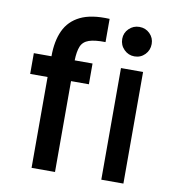

<svg xmlns="http://www.w3.org/2000/svg" viewBox="-80 -775 755 847"><g transform="rotate(10 297.5 -352.0)"><path d="M343 -601Q295 -602 269 -593Q243 -584 233.5 -561Q224 -538 223 -498H303V-405H223V2H118V-405H40V-498H119Q119 -566 141 -613.5Q163 -661 212 -685Q261 -709 343 -705ZM479 -561Q452 -561 432.5 -580.5Q413 -600 413 -628Q413 -655 432.5 -674Q452 -693 479 -693Q507 -693 526 -674Q545 -655 545 -628Q545 -600 526 -580.5Q507 -561 479 -561ZM529 0H430V-500H529Z"/></g></svg>

Font: Kulim Park SemiBold
Style: Regular
Weight: 600
Designer: Noponies / Dale Sattler
Foundry: Noponies
Version: Version 1.000; ttfautohint (v1.8.3)